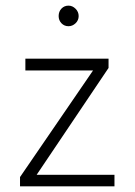

<svg xmlns="http://www.w3.org/2000/svg" viewBox="-20 -661 478 681"><path d="M51 0V-33L310 -411H70V-453H365V-420L110 -41H386V0ZM223 -568Q208 -568 198 -578.5Q188 -589 188 -604Q188 -620 198 -630.5Q208 -641 223 -641Q237 -641 248 -630Q259 -619 259 -604Q259 -589 248 -578.5Q237 -568 223 -568Z"/></svg>

Font: Inconsolata SemiCondensed Light
Style: Regular
Weight: 300
Width: 4
Monospace: yes
Designer: Raph Levien, Cyreal, Brenton Simpson
Foundry: Raph Levien, Cyreal, Google
Version: Version 3.100; ttfautohint (v1.8.4.7-5d5b)